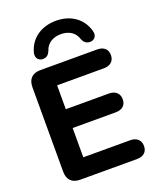

<svg xmlns="http://www.w3.org/2000/svg" viewBox="-163 -1005 913 1103"><g transform="rotate(-20 293.5 -453.0)"><path d="M134 0H481C519 0 544 -20 544 -57C544 -94 519 -115 481 -115H194V-294H458C496 -294 521 -314 521 -351C521 -388 496 -409 458 -409H194V-555H481C519 -555 544 -576 544 -613C544 -650 519 -670 481 -670H134C84 -670 57 -643 57 -593V-77C57 -27 84 0 134 0ZM164 -725C195 -722 207 -741 214 -757C229 -805 270 -824 314 -824C358 -824 399 -805 413 -757C420 -741 432 -722 464 -725C487 -728 503 -748 494 -778C472 -860 402 -906 314 -906C226 -906 155 -860 133 -778C125 -748 141 -728 164 -725Z"/></g></svg>

Font: SN Pro
Style: Bold
Weight: 700
Designer: Tobias Whetton
Foundry: Supernotes
Version: Version 1.003;Glyphs 3.3 (3324)